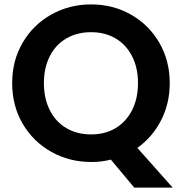

<svg xmlns="http://www.w3.org/2000/svg" viewBox="-20 -728 827 871"><path d="M35.2 -351.1Q35.2 -453.1 83 -534.7Q130.9 -616.2 212.9 -662.1Q294.9 -708 393.1 -708Q492.2 -708 573.5 -662.1Q654.8 -616.2 702.4 -534.7Q750 -453.1 750 -351.1Q750 -258.3 710.4 -181.6Q670.9 -105 603 -57.1L763.2 123H588.9L482.9 -3.9Q440.9 6.8 397 6.8Q395 6.8 393.1 6.8Q294.9 6.8 212.9 -39.1Q130.9 -85 83 -166.5Q35.2 -248 35.2 -351.1ZM179.2 -351.1Q179.2 -280.8 206.1 -227.8Q232.9 -174.8 281.5 -146.5Q330.1 -118.2 393.1 -118.2Q456.1 -118.2 503.9 -146.5Q551.8 -174.8 578.9 -227.8Q606 -280.8 606 -351.1Q606 -420.9 578.9 -473.4Q551.8 -525.9 503.9 -554Q456.1 -582 393.1 -582Q330.1 -582 281.5 -554Q232.9 -525.9 206.1 -473.4Q179.2 -420.9 179.2 -351.1Z"/></svg>

Font: Poppins SemiBold
Style: Regular
Weight: 600
Designer: Ninad Kale (Devanagari), Jonny Pinhorn (Latin)
Foundry: Indian Type Foundry
Version: 4.004